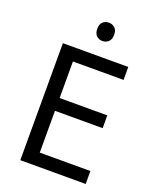

<svg xmlns="http://www.w3.org/2000/svg" viewBox="-165 -1008 887 1101"><g transform="rotate(20 278.0 -457.5)"><path d="M496 0H97V-714H496V-635H187V-412H478V-334H187V-79H496ZM306 -915Q326 -915 341.5 -901.5Q357 -888 357 -859Q357 -831 341.5 -817Q326 -803 306 -803Q284 -803 269 -817Q254 -831 254 -859Q254 -888 269 -901.5Q284 -915 306 -915Z"/></g></svg>

Font: Noto Sans Palmyrene
Style: Regular
Weight: 400
Designer: Monotype Design Team
Foundry: Monotype Imaging Inc.
Version: Version 2.001; ttfautohint (v1.8.4.7-5d5b)